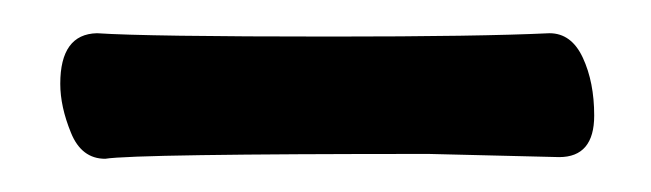

<svg xmlns="http://www.w3.org/2000/svg" viewBox="-20 -308 390 115"><path d="M43 -212.9Q28.8 -212.9 22.5 -228.5Q16.1 -244.1 16.1 -257.8Q16.1 -287.6 38.1 -288.1Q67.9 -286.1 178.2 -286.1Q267.1 -286.1 309.1 -288.1Q322.3 -288.1 329.1 -273.4Q335.9 -258.8 335.9 -238.8Q335.9 -213.9 314.9 -213.9L236.8 -215.8Q61 -215.8 43 -212.9Z"/></svg>

Font: LXGW WenKai Screen R
Style: Regular
Weight: 400
Designer: Fontworks Inc.
Version: Version 1.235;May 31, 2022